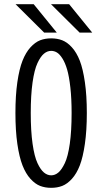

<svg xmlns="http://www.w3.org/2000/svg" viewBox="-20 -890 490 921"><path d="M422.5 -733.5H362L224.5 -870H311.5ZM252.5 -733.5H192L54.5 -870H141.5ZM54 -348Q54 -432 63.2 -495.8Q72.5 -559.5 88 -598.8Q103.5 -638 126 -662.8Q148.5 -687.5 172.5 -696.8Q196.5 -706 225.5 -706Q254.5 -706 278.5 -696.8Q302.5 -687.5 325 -662.8Q347.5 -638 362.8 -598.8Q378 -559.5 387.2 -495.8Q396.5 -432 396.5 -348Q396.5 -263.5 387.2 -199.8Q378 -136 362.8 -96.5Q347.5 -57 325 -32.2Q302.5 -7.5 278.5 1.8Q254.5 11 225.5 11Q196.5 11 172.5 1.8Q148.5 -7.5 126 -32.2Q103.5 -57 88 -96.5Q72.5 -136 63.2 -199.8Q54 -263.5 54 -348ZM323.5 -348Q323.5 -417 317.5 -470.5Q311.5 -524 302 -556.5Q292.5 -589 279.2 -609.8Q266 -630.5 253 -638.2Q240 -646 225.5 -646Q207 -646 190.8 -632.5Q174.5 -619 159.8 -587.5Q145 -556 136.2 -494.8Q127.5 -433.5 127.5 -348Q127.5 -262 136.2 -200.5Q145 -139 159.8 -107.5Q174.5 -76 190.8 -62.5Q207 -49 225.5 -49Q244 -49 260 -62.5Q276 -76 291 -107.5Q306 -139 314.8 -200.5Q323.5 -262 323.5 -348Z"/></svg>

Font: League Mono Condensed Light
Style: Regular
Weight: 300
Width: 1
Designer: Tyler Finck
Foundry: The League of Moveable Type / Tyler Finck
Version: Version 2.210